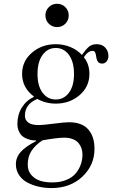

<svg xmlns="http://www.w3.org/2000/svg" viewBox="-20 -669 606 997"><path d="M233.4 -545.9Q215.8 -563.5 215.8 -588.9Q215.8 -614.3 233.4 -631.8Q251 -649.4 276.4 -649.4Q301.8 -649.4 319.3 -631.8Q336.9 -614.3 336.9 -588.9Q336.9 -563.5 319.3 -545.9Q301.8 -528.3 276.4 -528.3Q251 -528.3 233.4 -545.9ZM62.5 183.6Q62.5 147.5 88.4 119.1Q114.3 90.8 167 64V60.5Q158.2 60.5 148.4 59.3Q138.7 58.1 123.8 53Q108.9 47.9 97.9 39.3Q86.9 30.8 78.6 13.7Q70.3 -3.4 70.3 -26.4Q70.3 -73.2 93.3 -110.4Q116.2 -147.5 155.8 -166V-168Q94.7 -213.9 94.7 -285.2Q94.7 -351.6 146 -395.5Q197.3 -439.5 269.5 -439.5Q310.1 -439.5 345.5 -424.8Q380.9 -410.2 405.3 -383.8Q426.3 -413.6 441.9 -426.5Q457.5 -439.5 481.4 -439.5Q510.7 -439.5 526.9 -421.6Q543 -403.8 543 -377.9Q543 -362.3 533.9 -350.6Q524.9 -338.9 510.7 -338.9Q495.6 -338.9 488.8 -348.1Q481.9 -357.4 479.5 -375Q477.5 -390.6 473.6 -397.7Q469.7 -404.8 460.4 -404.8Q436.5 -404.8 415.5 -371.6Q444.3 -336.4 444.3 -285.2Q444.3 -218.8 393.1 -174.8Q341.8 -130.9 269.5 -130.9Q217.3 -130.9 173.8 -155.3Q109.4 -128.4 109.4 -68.4Q109.4 -44.9 127.4 -32.2Q145.5 -19.5 180.7 -19.5Q202.6 -19.5 259.3 -26.9Q314.5 -34.2 337.9 -34.2Q405.8 -34.2 438.2 2.9Q470.7 40 470.7 104Q470.7 189 407.7 248.3Q344.7 307.6 247.1 307.6Q212.9 307.6 180.9 300.3Q148.9 293 121.8 278.6Q94.7 264.2 78.6 239.5Q62.5 214.8 62.5 183.6ZM124 186Q124 219.2 143.6 240.7Q163.1 262.2 190.4 270.3Q217.8 278.3 252 278.3Q292.5 278.3 323.7 265.6Q355 252.9 372.8 231.7Q390.6 210.4 399.4 185.5Q408.2 160.6 408.2 133.8Q408.2 117.2 403.6 102.5Q398.9 87.9 388.4 74.7Q377.9 61.5 358.6 53.7Q339.4 45.9 313 45.9Q278.3 45.9 200.7 59.6Q164.1 83.5 144 113.8Q124 144 124 186ZM201.2 -384Q174.8 -348.1 174.8 -285.2Q174.8 -222.2 201.2 -187.3Q227.5 -152.3 269.5 -152.3Q311.5 -152.3 337.9 -187.3Q364.3 -222.2 364.3 -285.2Q364.3 -348.1 337.9 -384Q311.5 -419.9 269.5 -419.9Q227.5 -419.9 201.2 -384Z"/></svg>

Font: Theano Didot
Style: Regular
Weight: 400
Designer: Alexey Kryukov
Version: Version 2.0